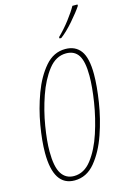

<svg xmlns="http://www.w3.org/2000/svg" viewBox="-141 -1014 718 1089"><g transform="rotate(-15 217.5 -470.0)"><path d="M157 10Q228 10 277.5 -50Q327 -110 358 -199.5Q389 -289 403.5 -382.5Q418 -476 418 -544Q418 -640 387 -682Q356 -724 297 -724Q228 -724 178.5 -666.5Q129 -609 97 -522.5Q65 -436 49.5 -344.5Q34 -253 34 -184Q34 10 157 10ZM160 -15Q112 -15 86.5 -55Q61 -95 61 -186Q61 -246 75 -332Q89 -418 118 -502Q147 -586 191 -642.5Q235 -699 295 -699Q344 -699 367.5 -662.5Q391 -626 391 -542Q391 -478 377 -389Q363 -300 335 -214.5Q307 -129 263.5 -72Q220 -15 160 -15ZM282 -790H292Q327 -816 368 -863Q409 -910 430 -942V-950H400Q383 -919 350.5 -876.5Q318 -834 281 -798Z"/></g></svg>

Font: Noto Sans Display Condensed Thin
Style: Italic
Weight: 250
Width: 3
Italic angle: -12°
Designer: Monotype Design Team
Foundry: Monotype Imaging Inc.
Version: Version 1.900